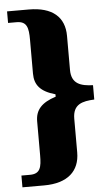

<svg xmlns="http://www.w3.org/2000/svg" viewBox="-59 -798 543 960"><g transform="rotate(-5 212.0 -318.5)"><path d="M14 123H123C242 123 302 66 302 -27V-196C302 -269 350 -280 410 -283V-355C350 -357 302 -370 302 -441V-612C302 -706 242 -760 123 -760H14V-702H57C109 -702 116 -668 116 -609V-439C116 -382 144 -347 219 -326V-314C147 -291 116 -256 116 -199V-29C116 31 109 64 57 64H14Z"/></g></svg>

Font: Noto Serif Ethiopic SemiCondensed Black
Style: Regular
Weight: 900
Width: 4
Designer: Monotype Design Team
Foundry: Monotype Imaging Inc.
Version: Version 2.102